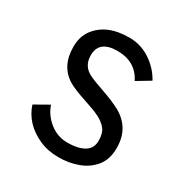

<svg xmlns="http://www.w3.org/2000/svg" viewBox="-132 -629 706 741"><g transform="rotate(30 221.0 -258.5)"><path d="M228.5 10Q181.5 10 143 -7Q64.5 -42 40 -116L102.5 -151.5Q116 -111.5 150.8 -83.8Q185.5 -56 231 -56Q276 -56 303.8 -72Q331.5 -88 331.5 -122.5Q331.5 -157 316.5 -174.8Q301.5 -192.5 278 -204.2Q254.5 -216 208 -231Q156 -248 130 -263Q65.5 -301.5 65.5 -389Q65.5 -433.5 88 -464.2Q110.5 -495 147.2 -511Q184 -527 235.5 -527Q287 -527 329.5 -498.8Q372 -470.5 395.5 -427.5L336.5 -392Q303 -459.5 221.5 -459.5Q140 -459.5 140 -393.5Q140 -345 182.5 -324.5Q205.5 -313.5 252 -297.5Q298.5 -281.5 331 -264Q406 -222.5 406 -133Q406 -83 380.8 -51.5Q355.5 -20 315.2 -5Q275 10 228.5 10Z"/></g></svg>

Font: Acari Sans
Style: Regular
Weight: 400
Designer: Alfredo Marco Pradil and Stefan Peev (font) & Cristiano Sobral (main changes)
Foundry: Alfredo Marco Pradil and Stefan Peev (font) & Cristiano Sobral (main changes)
Version: Version 1.063; ttfautohint (v1.8.3)